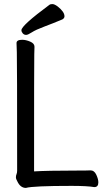

<svg xmlns="http://www.w3.org/2000/svg" viewBox="-20 -906 540 941"><path d="M107 15Q80 15 65 -17Q58 -29 58 -37Q58 -46 61 -52.5Q64 -59 64 -70Q64 -621 62.5 -649.5Q61 -678 61 -695Q61 -711 89 -711Q107 -711 128 -702Q149 -693 149 -677Q149 -665 148 -639.5Q147 -614 147 -66Q213 -70 349 -70Q411 -70 424 -71Q442 -71 452 -49.5Q462 -28 462 -12Q462 11 442 11Q408 5 331 5Q142 5 107 15ZM108 -735Q98 -735 91.5 -742.5Q85 -750 85 -758Q85 -781 223 -883Q227 -886 237 -886Q247 -886 263 -874Q296 -848 296 -826Q296 -817 286 -811Q241 -792 198 -776Q155 -760 136 -747.5Q117 -735 108 -735Z"/></svg>

Font: LXGW WenKai Mono TC
Style: Bold
Weight: 700
Designer: LXGW / Fontworks Inc.
Foundry: LXGW / Fontworks Inc.
Version: Version 1.330